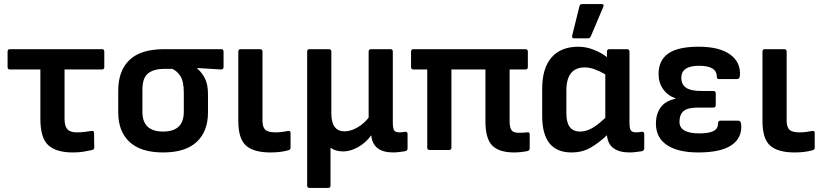

<svg xmlns="http://www.w3.org/2000/svg" viewBox="-20 -732 4013 937"><path d="M336 12Q254 12 215.5 -23.5Q177 -59 177 -152V-393H28Q17 -393 17 -405V-480Q17 -492 28 -492H478Q489 -492 489 -480V-405Q489 -393 478 -393H295V-153Q295 -117 308.5 -101.5Q322 -86 355 -86Q376 -86 394.5 -88.5Q413 -91 427 -93Q439 -95 439 -83L440 -13Q440 -2 430 0Q413 4 389 8Q365 12 336 12Z M776 12Q667 12 612 -39.5Q557 -91 557 -183V-290Q557 -387 612 -439.5Q667 -492 781 -492H1060Q1071 -492 1071 -480V-405Q1071 -393 1059 -393L943 -400V-397Q965 -379 980 -349.5Q995 -320 995 -272V-183Q995 -91 940 -39.5Q885 12 776 12ZM776 -90Q877 -90 877 -186V-281Q877 -335 860 -361Q843 -387 820 -396H781Q732 -396 703.5 -374.5Q675 -353 675 -294V-186Q675 -90 776 -90Z M1300 12Q1218 12 1180.5 -21.5Q1143 -55 1143 -141V-480Q1143 -492 1154 -492H1249Q1261 -492 1261 -480V-144Q1261 -112 1274.5 -99Q1288 -86 1324 -86Q1341 -86 1356 -88Q1371 -90 1386 -93Q1398 -95 1398 -83V-11Q1398 -2 1388 1Q1372 6 1349 9Q1326 12 1300 12Z M1490 185Q1479 185 1479 173V-480Q1479 -492 1490 -492H1585Q1597 -492 1597 -480V-179Q1597 -134 1613.5 -112.5Q1630 -91 1661 -91Q1691 -91 1723.5 -109.5Q1756 -128 1779 -158V-480Q1779 -492 1791 -492H1886Q1897 -492 1897 -480V-135Q1897 -104 1904 -95Q1911 -86 1930 -86Q1937 -86 1944 -87Q1951 -88 1958 -89Q1969 -89 1969 -78V-7Q1969 3 1957 6Q1944 8 1928 10Q1912 12 1899 12Q1800 12 1792 -71V-72Q1765 -35 1727.5 -14Q1690 7 1655 7Q1617 7 1593 -11V173Q1593 185 1582 185Z M2489 12Q2416 12 2382.5 -21.5Q2349 -55 2349 -140V-393H2183V-12Q2183 0 2171 0H2076Q2065 0 2065 -12V-393H1998Q1986 -393 1986 -405V-480Q1986 -492 1998 -492H2544Q2556 -492 2556 -480V-405Q2556 -393 2544 -393H2467V-143Q2467 -109 2476.5 -96.5Q2486 -84 2509 -84Q2520 -84 2531.5 -84.5Q2543 -85 2554 -86Q2565 -88 2565 -76V-8Q2565 2 2555 5Q2542 8 2523.5 10Q2505 12 2489 12Z M2769 12Q2626 12 2626 -166V-299Q2626 -399 2671.5 -451.5Q2717 -504 2803 -504Q2840 -504 2878 -489Q2916 -474 2942 -453V-480Q2942 -492 2954 -492H3040Q3052 -492 3052 -480V-135Q3052 -104 3059 -95Q3066 -86 3085 -86Q3092 -86 3099 -87Q3106 -88 3113 -89Q3124 -89 3124 -78V-7Q3124 3 3112 6Q3099 8 3083 10Q3067 12 3053 12Q3003 12 2974.5 -8.5Q2946 -29 2942 -72Q2902 -34 2861.5 -11Q2821 12 2769 12ZM2744 -178Q2744 -90 2811 -90Q2839 -90 2867.5 -105.5Q2896 -121 2934 -157V-369Q2909 -384 2883 -393.5Q2857 -403 2834 -403Q2744 -403 2744 -290ZM2781 -545Q2770 -545 2772 -557L2808 -702Q2810 -712 2821 -712H2917Q2930 -712 2924 -698L2863 -554Q2859 -545 2850 -545Z M3388 12Q3289 12 3235 -24Q3181 -60 3181 -129Q3181 -175 3204 -207.5Q3227 -240 3277 -250V-252Q3239 -265 3216.5 -296.5Q3194 -328 3194 -370Q3194 -438 3241.5 -471Q3289 -504 3389 -504Q3492 -504 3544 -465.5Q3596 -427 3591 -362Q3589 -346 3577 -346H3488Q3478 -346 3478 -361Q3478 -384 3457 -397.5Q3436 -411 3391 -411Q3305 -411 3305 -352Q3305 -320 3328 -304Q3351 -288 3404 -288H3461Q3473 -288 3473 -276V-219Q3473 -207 3461 -207H3386Q3336 -207 3316 -190Q3296 -173 3296 -137Q3296 -81 3393 -81Q3438 -81 3461 -92Q3484 -103 3484 -129Q3484 -143 3495 -143H3583Q3595 -143 3597 -126Q3603 -60 3550.5 -24Q3498 12 3388 12Z M3858 12Q3776 12 3738.5 -21.5Q3701 -55 3701 -141V-480Q3701 -492 3712 -492H3807Q3819 -492 3819 -480V-144Q3819 -112 3832.5 -99Q3846 -86 3882 -86Q3899 -86 3914 -88Q3929 -90 3944 -93Q3956 -95 3956 -83V-11Q3956 -2 3946 1Q3930 6 3907 9Q3884 12 3858 12Z"/></svg>

Font: Sofia Sans
Style: Bold
Weight: 700
Designer: Botio Nikoltchev, Ani Petrova
Foundry: lettersoup
Version: Version 4.100; ttfautohint (v1.8.4.7-5d5b)